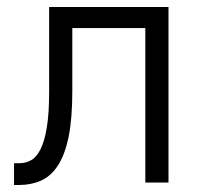

<svg xmlns="http://www.w3.org/2000/svg" viewBox="-20 -520 585 547"><path d="M20 -55H35Q53 -55 68.5 -63.5Q84 -72 95.5 -95Q107 -118 113.5 -157.5Q120 -197 120 -260V-500H460V0H394V-440H186V-260Q186 -182 175.5 -130.5Q165 -79 145 -48.5Q125 -18 97 -5.5Q69 7 35 7H20Z"/></svg>

Font: PT Root UI Web
Style: Regular
Weight: 400
Designer: Vitaly Kuzmin
Foundry: ParaType Ltd.
Version: Version 1.000W